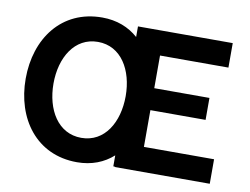

<svg xmlns="http://www.w3.org/2000/svg" viewBox="-78 -828 1239 950"><g transform="rotate(10 541.5 -352.5)"><path d="M362.8 -111.3C245.6 -111.3 181.2 -221.2 181.2 -352.5C181.2 -482.9 245.6 -593.3 362.8 -593.3C480 -593.3 543.9 -482.9 543.9 -352.5C543.9 -221.2 480 -111.3 362.8 -111.3ZM41.5 -352.5C41.5 -151.9 158.2 11.2 362.8 11.2C436.5 11.2 497.1 -13.2 543.9 -55.2V0H551.3V2H1028.8V-121.1H676.3V-305.7H953.6V-416H676.3V-580.1H1020V-703.1H543.9V-649.9C497.1 -691.4 436.5 -715.8 362.8 -715.8C158.2 -715.8 41.5 -553.7 41.5 -352.5Z"/></g></svg>

Font: Faust Sans Bold
Style: Regular
Weight: 700
Designer: Andreas Faust
Version: Version 1.003;Glyphs 3.1.2 (3151)